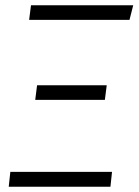

<svg xmlns="http://www.w3.org/2000/svg" viewBox="-20 -705 523 725"><path d="M13 0 19 -56H403L397 0ZM483 -685 469 -630H90L97 -685ZM120 -383H383L376 -328H113Z"/></svg>

Font: Glekhifnjqigglhiwekvrgaqftz
Style: Regular
Weight: 300
Italic angle: -8°
Designer: Carrois Corporate & Edenspiekermann
Foundry: Carrois Corporate GbR & Edenspiekermann AG
Version: Version 2.001